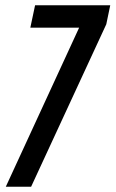

<svg xmlns="http://www.w3.org/2000/svg" viewBox="-20 -708 438 728"><path d="M2 0 280 -603H95L113 -688H398L383 -616L98 0Z"/></svg>

Font: Saira Ultra Condensed SemiBold
Style: Italic
Weight: 600
Width: 1
Italic angle: -12°
Designer: Hector Gatti with collaboration of the Omnibus-Type team
Foundry: Omnibus-Type
Version: Version 1.001; ttfautohint (v1.8)